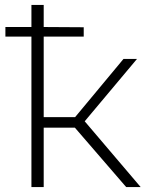

<svg xmlns="http://www.w3.org/2000/svg" viewBox="-20 -762 608 782"><path d="M2 -613H108V0H158V-242H285L494 0H553L325 -268L538 -522H483L286 -285H158V-613H321V-651L158 -652V-742H108V-652H2Z"/></svg>

Font: Chess Sans Light
Style: Regular
Weight: 300
Designer: Wolf Bōese
Foundry: Wolf Bōese
Version: Version 7.223;Glyphs 3.3 (3306)